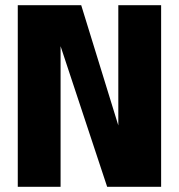

<svg xmlns="http://www.w3.org/2000/svg" viewBox="-20 -720 690 740"><path d="M48.5 0V-700H293L436 -236.5V-700H601V0H393L213.5 -542V0Z"/></svg>

Font: Trispace
Style: Bold
Weight: 700
Designer: Tyler Finck
Foundry: Etcetera Type Company
Version: Version 1.210; ttfautohint (v1.8.3)